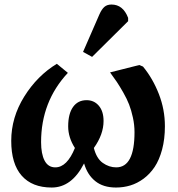

<svg xmlns="http://www.w3.org/2000/svg" viewBox="-20 -817 791 851"><path d="M420.9 -753.9Q430.7 -775.9 442.6 -786.4Q454.6 -796.9 474.1 -796.9Q525.4 -796.9 547.9 -737.8V-723.1L388.2 -564.9L348.1 -586.9ZM439 -280.8Q439 -221.2 396 -161.1Q407.7 -114.7 435.5 -95Q463.4 -75.2 495.1 -75.2Q576.2 -75.2 576.2 -231Q576.2 -263.2 569.1 -295.9Q562 -328.6 552.2 -353.8Q542.5 -378.9 526.1 -407.5Q509.8 -436 497.8 -453.9Q485.8 -471.7 467.8 -496.1L597.2 -528.8L613.8 -522Q657.2 -469.2 684.1 -400.4Q710.9 -331.5 710.9 -257.8Q710.9 -200.7 698.5 -154.3Q686 -107.9 665.3 -76.9Q644.5 -45.9 616.5 -25.1Q588.4 -4.4 557.9 4.9Q527.3 14.2 494.1 14.2Q437.5 14.2 402.3 -14.2Q367.2 -42.5 353 -91.8H352.1Q297.9 14.2 209 14.2Q122.6 14.2 76.2 -38.3Q29.8 -90.8 29.8 -192.9Q29.8 -296.4 87.4 -388.9Q145 -481.4 231.9 -534.2L280.8 -494.1Q162.1 -366.7 162.1 -187Q162.1 -134.8 177.7 -105Q193.4 -75.2 225.1 -75.2Q277.3 -75.2 312 -161.1Q282.2 -207.5 282.2 -256.8Q282.2 -312.5 303.7 -342.8Q325.2 -373 363.8 -373Q397 -373 418 -348.4Q439 -323.7 439 -280.8Z"/></svg>

Font: Literata Book
Style: Bold Italic
Weight: 700
Italic angle: -3°
Designer: Latin by Veronika Burian and Jose Scaglione. Greek by Irene Vlachou. Cyrillic by Vera Evstafieva
Foundry: TypeTogether
Version: Version 1.003;PS 001.003;hotconv 1.0.88;makeotf.lib2.5.64775